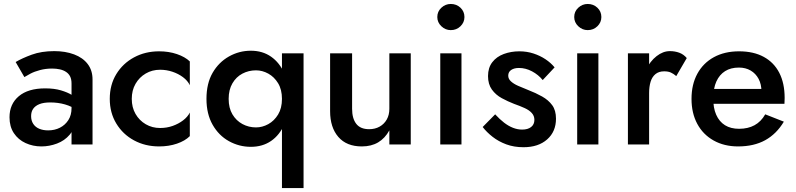

<svg xmlns="http://www.w3.org/2000/svg" viewBox="-20 -729 4015 969"><path d="M137 -143Q137 -165 147.5 -180Q158 -195 179 -203.5Q200 -212 234 -212Q273 -212 308 -202Q343 -192 374 -170V-225Q365 -236 343 -249.5Q321 -263 287.5 -273Q254 -283 208 -283Q122 -283 75 -243.5Q28 -204 28 -137Q28 -90 50 -57Q72 -24 109 -7Q146 10 189 10Q229 10 267.5 -4.5Q306 -19 331.5 -49Q357 -79 357 -123L341 -183Q341 -148 325 -123Q309 -98 282.5 -84.5Q256 -71 223 -71Q198 -71 178.5 -79Q159 -87 148 -103.5Q137 -120 137 -143ZM103 -340Q114 -347 134 -357.5Q154 -368 182.5 -375.5Q211 -383 243 -383Q264 -383 282 -379Q300 -375 313.5 -366Q327 -357 334 -343Q341 -329 341 -307V0H447V-328Q447 -374 422.5 -406Q398 -438 354 -454.5Q310 -471 254 -471Q189 -471 140 -453Q91 -435 59 -416Z M645 -230Q645 -273 664 -306Q683 -339 715.5 -358Q748 -377 788 -377Q820 -377 850 -367Q880 -357 903.5 -339.5Q927 -322 938 -299V-419Q914 -442 873 -456Q832 -470 783 -470Q713 -470 656.5 -439.5Q600 -409 567 -355Q534 -301 534 -230Q534 -160 567 -105.5Q600 -51 656.5 -20.5Q713 10 783 10Q832 10 873 -4Q914 -18 938 -42V-161Q927 -139 904 -121.5Q881 -104 851.5 -93.5Q822 -83 788 -83Q748 -83 715.5 -102Q683 -121 664 -154Q645 -187 645 -230Z M1403 220H1512V-460H1403ZM1022 -230Q1022 -154 1053 -99.5Q1084 -45 1135.5 -16.5Q1187 12 1246 12Q1305 12 1348 -17.5Q1391 -47 1415 -101.5Q1439 -156 1439 -230Q1439 -305 1415 -359Q1391 -413 1348 -443Q1305 -473 1246 -473Q1187 -473 1135.5 -444Q1084 -415 1053 -361.5Q1022 -308 1022 -230ZM1134 -230Q1134 -276 1153 -308.5Q1172 -341 1203.5 -357.5Q1235 -374 1272 -374Q1304 -374 1334 -357.5Q1364 -341 1383.5 -309Q1403 -277 1403 -230Q1403 -183 1383.5 -151Q1364 -119 1334 -102.5Q1304 -86 1272 -86Q1235 -86 1203.5 -103Q1172 -120 1153 -152Q1134 -184 1134 -230Z M1757 -180V-460H1646V-168Q1646 -86 1687.5 -38Q1729 10 1806 10Q1854 10 1888.5 -10.5Q1923 -31 1945 -71V0H2053V-460H1945V-180Q1945 -149 1932 -126Q1919 -103 1896 -90Q1873 -77 1843 -77Q1799 -77 1778 -104Q1757 -131 1757 -180Z M2187 -643Q2187 -616 2207.5 -596.5Q2228 -577 2255 -577Q2284 -577 2304 -596.5Q2324 -616 2324 -643Q2324 -671 2304 -690Q2284 -709 2255 -709Q2228 -709 2207.5 -690Q2187 -671 2187 -643ZM2202 -460V0H2309V-460Z M2479 -152 2416 -88Q2436 -62 2466 -38.5Q2496 -15 2535 -0.5Q2574 14 2622 14Q2697 14 2741.5 -25.5Q2786 -65 2786 -130Q2786 -172 2767 -198Q2748 -224 2716 -242Q2684 -260 2645 -275Q2617 -286 2594.5 -296Q2572 -306 2558.5 -318.5Q2545 -331 2545 -347Q2545 -366 2560 -376Q2575 -386 2599 -386Q2633 -386 2665 -369Q2697 -352 2719 -325L2779 -389Q2760 -412 2733 -430Q2706 -448 2672.5 -459Q2639 -470 2601 -470Q2559 -470 2522.5 -456.5Q2486 -443 2464.5 -415Q2443 -387 2443 -345Q2443 -304 2462.5 -277Q2482 -250 2512.5 -233.5Q2543 -217 2574 -205Q2605 -194 2628 -183.5Q2651 -173 2664 -158.5Q2677 -144 2677 -124Q2677 -101 2660.5 -88Q2644 -75 2615 -75Q2592 -75 2569 -84Q2546 -93 2524 -110Q2502 -127 2479 -152Z M2878 -643Q2878 -616 2898.5 -596.5Q2919 -577 2946 -577Q2975 -577 2995 -596.5Q3015 -616 3015 -643Q3015 -671 2995 -690Q2975 -709 2946 -709Q2919 -709 2898.5 -690Q2878 -671 2878 -643ZM2893 -460V0H3000V-460Z M3256 -460H3149V0H3256ZM3393 -345 3446 -436Q3430 -455 3408 -463Q3386 -471 3361 -471Q3326 -471 3293.5 -445.5Q3261 -420 3240.5 -377.5Q3220 -335 3220 -280L3256 -259Q3256 -292 3263.5 -316.5Q3271 -341 3288 -355Q3305 -369 3332 -369Q3352 -369 3365.5 -363Q3379 -357 3393 -345Z M3705 10Q3785 10 3842 -21.5Q3899 -53 3936 -115L3842 -152Q3821 -115 3788 -97Q3755 -79 3710 -79Q3668 -79 3639 -97Q3610 -115 3594.5 -150Q3579 -185 3580 -234Q3580 -284 3595.5 -318Q3611 -352 3639.5 -370Q3668 -388 3709 -388Q3743 -388 3768.5 -373Q3794 -358 3808.5 -331Q3823 -304 3823 -267Q3823 -260 3819.5 -250Q3816 -240 3813 -234L3846 -280H3535V-205H3939Q3939 -209 3939.5 -218Q3940 -227 3940 -235Q3940 -309 3913 -361.5Q3886 -414 3834.5 -442Q3783 -470 3710 -470Q3637 -470 3583 -440.5Q3529 -411 3499.5 -357Q3470 -303 3470 -230Q3470 -158 3499 -104Q3528 -50 3581.5 -20Q3635 10 3705 10Z"/></svg>

Font: Jost Medium
Style: Regular
Weight: 500
Version: Version 3.710